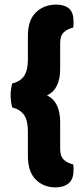

<svg xmlns="http://www.w3.org/2000/svg" viewBox="-20 -682 366 833"><path d="M184 -268Q241 -241 241 -152V-37Q241 -3 257.5 11.5Q274 26 297 31Q299 38 299 44.5Q299 51 299 57Q299 96 277.5 113.5Q256 131 221 131Q169 131 135 97Q101 63 101 -6V-113Q101 -159 84.5 -183Q68 -207 33 -216Q30 -227 28 -240.5Q26 -254 26 -268Q26 -282 28 -295.5Q30 -309 33 -320Q68 -328 84.5 -352.5Q101 -377 101 -422V-526Q101 -595 136 -628.5Q171 -662 224 -662Q259 -662 279 -645.5Q299 -629 299 -588Q299 -582 299 -576Q299 -570 297 -562Q274 -557 257.5 -542.5Q241 -528 241 -494V-383Q241 -295 184 -268Z"/></svg>

Font: Baloo Da 2
Style: Bold
Weight: 700
Designer: Noopur Datye, Sulekha Rajkumar and Ek Type
Foundry: Ek Type
Version: Version 1.640;hotconv 1.0.111;makeotfexe 2.5.65597; ttfautoh